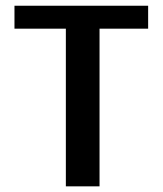

<svg xmlns="http://www.w3.org/2000/svg" viewBox="-20 -659 575 679"><path d="M332 0H212.9V-557.6H31.2V-638.7H503.9V-557.6H332Z"/></svg>

Font: Puritan
Style: Bold
Weight: 700
Version: 2.1